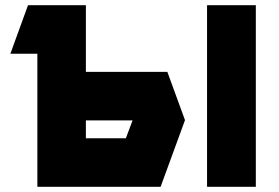

<svg xmlns="http://www.w3.org/2000/svg" viewBox="-20 -720 1076 740"><path d="M20 -513 88 -700H311V-443H625L693 -257L599 0H124V-513ZM778 -700H966V0H778ZM465 -187 491 -256H311V-187Z"/></svg>

Font: Clickuper
Style: Bold
Weight: 700
Designer: Denis Ignatov
Foundry: Denis Ignatov
Version: Version 1.10 April 16, 2021